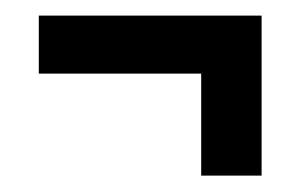

<svg xmlns="http://www.w3.org/2000/svg" viewBox="-20 -374 384 240"><path d="M307 -154.5H231.5V-324H307ZM28.5 -282V-354.5H307V-282Z"/></svg>

Font: Anek Latin Condensed Medium
Style: Regular
Weight: 500
Width: 3
Designer: Yesha Goshar
Foundry: Ek Type
Version: Version 1.003